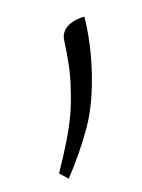

<svg xmlns="http://www.w3.org/2000/svg" viewBox="-93 -759 501 679"><g transform="rotate(15 158.0 -419.0)"><path d="M226 -135 188 -144Q187 -213 183.5 -263.5Q180 -314 172 -357.5Q164 -401 149 -448Q139 -484 122.5 -522Q106 -560 85 -601Q77 -614 77 -630Q77 -650 91.5 -669Q106 -688 131 -703Q164 -644 188.5 -576.5Q213 -509 226.5 -444Q240 -379 240 -326Q240 -277 236.5 -229.5Q233 -182 226 -135Z"/></g></svg>

Font: Noto Naskh Arabic UI
Style: Regular
Weight: 400
Designer: Monotype Design Team, David Williams, Mohamad Dakak and Nizar Qandah
Foundry: Monotype Imaging Inc.
Version: Version 2.014